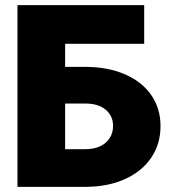

<svg xmlns="http://www.w3.org/2000/svg" viewBox="-20 -727 668 747"><path d="M47.9 -707H541V-556.6H233.4V-466.8H311.5Q398.9 -466.8 465.3 -438.2Q531.7 -409.7 568.1 -357.7Q604.5 -305.7 604.5 -236.3Q604.5 -166.5 568.1 -113Q531.7 -59.6 465.3 -29.8Q398.9 0 311.5 0H47.9ZM419.9 -237.3Q419.9 -275.9 391.4 -300Q362.8 -324.2 311.5 -324.2H233.4V-146.5H311.5Q345.7 -146.5 370.1 -158.2Q394.5 -169.9 407.2 -190.4Q419.9 -210.9 419.9 -237.3Z"/></svg>

Font: Pretendard GOV Black
Style: Regular
Weight: 900
Designer: Base glyphs from Inter by Rasmus Andersson; Hangeul glyphs from Noto Sans CJK(Source Han Sans) by Jang Soo-young and Kan
Foundry: Kil Hyung-jin
Version: Version 1.309